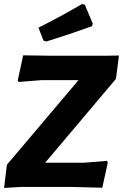

<svg xmlns="http://www.w3.org/2000/svg" viewBox="-20 -919 605 944"><path d="M383 -899 397 -896 436 -803 432 -790Q309 -746 208 -715L194 -719L169 -783Q270 -833 383 -899ZM565 -646 550 -531 202 -119H393L506 -128L510 -120L483 4L327 0H86L0 5L14 -109L366 -525H184L72 -516L67 -523L94 -647L229 -645H498Z"/></svg>

Font: Alegreya Sans SC ExtraBold
Style: Italic
Weight: 800
Italic angle: -7°
Designer: Juan Pablo del Peral
Foundry: Huerta Tipografica
Version: Version 2.007